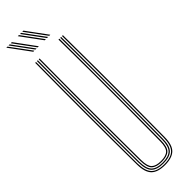

<svg xmlns="http://www.w3.org/2000/svg" viewBox="-324 -945 942 942"><g transform="rotate(-45 147.0 -474.0)"><path d="M147 5.5Q97.8 5.5 74.8 -17.1Q51.8 -39.8 51.2 -93.5Q50.2 -188.8 49.9 -278Q49.5 -367.2 49.5 -453.6Q49.5 -540 49.9 -626Q50.2 -712 51 -800H57Q56.2 -720.5 55.9 -627.8Q55.5 -535 55.5 -439.6Q55.5 -344.2 55.9 -255.5Q56.2 -166.8 57 -95.2Q57.8 -44.2 78.4 -22.2Q99 -0.2 147 -0.2Q195.2 -0.2 216 -22.2Q236.8 -44.2 237 -95.2Q237.8 -166 238.2 -251.2Q238.8 -336.5 238.8 -429.8Q238.8 -523 238.4 -617.4Q238 -711.8 237 -800H243.2Q244.2 -688.5 244.6 -574Q245 -459.5 244.8 -340Q244.5 -220.5 243 -93.5Q242.5 -39.5 219.4 -17Q196.2 5.5 147 5.5ZM147 -5.8Q103.2 -5.8 83.5 -25.5Q63.8 -45.2 63.2 -94.8Q62.5 -168.2 62 -254.1Q61.5 -340 61.5 -432.4Q61.5 -524.8 62 -618.2Q62.5 -711.8 63.2 -800H69.2Q68.5 -720 68.1 -627.8Q67.8 -535.5 67.8 -440.8Q67.8 -346 68.1 -257.1Q68.5 -168.2 69.2 -94.5Q69.8 -47.5 88.2 -29.5Q106.8 -11.5 147 -11.5Q187.5 -11.5 206 -29.4Q224.5 -47.2 224.8 -94.5Q225.5 -167.5 226 -253.4Q226.5 -339.2 226.5 -431.9Q226.5 -524.5 226 -618.1Q225.5 -711.8 224.8 -800H231Q231.8 -719.8 232.1 -627.5Q232.5 -535.2 232.5 -440.8Q232.5 -346.2 232.1 -257.4Q231.8 -168.5 231 -94.8Q230.8 -45.5 211 -25.6Q191.2 -5.8 147 -5.8ZM147 -17Q110 -17 93 -33.2Q76 -49.5 75.5 -94.2Q74.5 -189 74.1 -307.8Q73.8 -426.5 74 -553.6Q74.2 -680.8 75.5 -800H81.5Q80.8 -718.5 80.4 -628.4Q80 -538.2 80 -445.8Q80 -353.2 80.4 -263.8Q80.8 -174.2 81.5 -94Q82 -52.5 97.2 -37.6Q112.5 -22.8 147 -22.8Q181.8 -22.8 197 -37.6Q212.2 -52.5 212.5 -94Q213.8 -202.5 214.1 -320.5Q214.5 -438.5 214.1 -560Q213.8 -681.5 212.5 -800H218.8Q219.5 -720.5 219.9 -628Q220.2 -535.5 220.2 -440.1Q220.2 -344.8 219.9 -255.8Q219.5 -166.8 218.8 -94.2Q218.5 -49.2 201.2 -33.1Q184 -17 147 -17ZM113.5 -845 34.2 -952.8H42L121.2 -845ZM82.8 -845 3.5 -952.8H11L90.5 -845ZM98.2 -845 18.8 -952.8H26.5L105.8 -845ZM193.5 -845 114 -952.8H121.8L201 -845ZM162.5 -845 83.2 -952.8H91L170.2 -845ZM178 -845 98.5 -952.8H106.2L185.8 -845Z"/></g></svg>

Font: Big Shoulders Inline Display ExtraLight
Style: Regular
Weight: 250
Version: Version 2.002